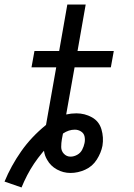

<svg xmlns="http://www.w3.org/2000/svg" viewBox="-72 -755 592 847"><path d="M23 72 -52 46Q-23 -24 21.5 -87.5Q66 -151 130 -203L131 -204L176 -458H67L80 -530H189L225 -735H306L270 -530H430L417 -458H257L220 -250Q242 -255 265 -255Q302 -255 333.5 -237.5Q365 -220 375.5 -184.5Q386 -149 380 -112Q374 -81 355 -51Q336 -21 304 -6.5Q272 8 239 8Q207 8 179 -7.5Q151 -23 136 -50Q125 -68 122 -90L115 -82Q95 -58 78.5 -33.5Q62 -9 48 18Q34 45 23 72ZM239 -64Q254 -64 268.5 -72Q283 -80 290.5 -94.5Q298 -109 301 -124Q304 -139 301 -153Q298 -167 285.5 -175Q273 -183 258 -183Q231 -183 206 -166L205 -162Q204 -157 203 -151.5Q202 -146 201 -141Q198 -124 198 -106.5Q198 -89 210 -76.5Q222 -64 239 -64Z"/></svg>

Font: Iosevka SS08
Style: Italic
Weight: 400
Italic angle: -10°
Monospace: yes
Designer: Belleve Invis
Foundry: Belleve Invis
Version: 2.1.0; ttfautohint (v1.8.2)